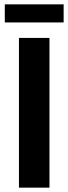

<svg xmlns="http://www.w3.org/2000/svg" viewBox="-20 -861 314 881"><path d="M2 -758V-841H272V-758ZM67 0V-687H207V0Z"/></svg>

Font: Archivo SemiCondensed
Style: Bold
Weight: 680
Width: 4
Designer: Hector Gatti
Foundry: Omnibus-Type
Version: Version 2.001; ttfautohint (v1.8.3)